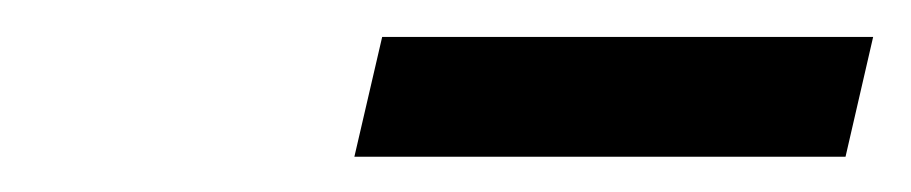

<svg xmlns="http://www.w3.org/2000/svg" viewBox="-20 -655 498 105"><path d="M173.8 -569.3 189 -634.8H457.5L442.4 -569.3Z"/></svg>

Font: Acari Sans Medium
Style: Italic
Weight: 500
Italic angle: -13°
Designer: Alfredo Marco Pradil and Stefan Peev
Foundry: Hanken Design Co.
Version: Version 1.045